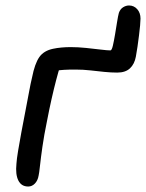

<svg xmlns="http://www.w3.org/2000/svg" viewBox="-20 -671 533 701"><path d="M83 10Q58 10 47 -12Q36 -34 40 -73Q41 -90 46 -120Q51 -150 58 -188Q65 -226 72.5 -264Q80 -302 86 -335Q92 -368 97 -388Q107 -439 123.5 -462.5Q140 -486 174 -493Q188 -496 204.5 -497.5Q221 -499 238 -499Q265 -499 294 -496Q323 -493 347.5 -490Q372 -487 383 -487Q388 -487 392 -504Q396 -521 400 -545Q404 -569 407.5 -591Q411 -613 414 -624Q419 -638 429.5 -644.5Q440 -651 451 -651Q469 -651 481 -637.5Q493 -624 493 -603Q493 -594 491.5 -578Q490 -562 487.5 -541.5Q485 -521 482 -500.5Q479 -480 476 -464Q471 -437 454.5 -421.5Q438 -406 408 -406Q386 -406 361 -408.5Q336 -411 310 -414Q284 -417 256 -417Q229 -417 213.5 -416Q198 -415 185 -413Q172 -411 152 -406L201 -435Q193 -409 185 -378.5Q177 -348 168.5 -310.5Q160 -273 151 -226Q141 -178 135 -136Q129 -94 126 -66Q123 -38 121 -30Q118 -12 107.5 -1Q97 10 83 10Z"/></svg>

Font: Shantell Sans
Style: Italic
Weight: 400
Italic angle: -11°
Designer: Stephen Nixon, Anya Danilova, Shantell Martin
Foundry: Arrow Type
Version: Version 1.011;[c5ecc13dd]